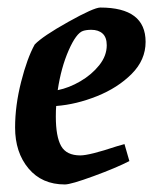

<svg xmlns="http://www.w3.org/2000/svg" viewBox="-20 -480 406 509"><path d="M129 -199Q128 -190 128 -171Q128 -118 142 -93Q156 -68 193 -68Q217 -68 289 -92L310 -98L323 -53Q288 -35 228 -13Q168 9 152 9Q91 9 55.5 -33.5Q20 -76 20 -142Q20 -200 36 -263Q52 -326 72 -362Q93 -384 161 -422Q229 -460 246 -460Q366 -460 366 -369Q366 -321 329 -284Q292 -247 237 -225Q182 -203 129 -199ZM133 -241Q163 -247 193 -264.5Q223 -282 243 -307Q263 -332 263 -360Q263 -381 252 -391Q241 -401 222 -401Q209 -401 200 -398Q182 -392 162 -346.5Q142 -301 133 -241Z"/></svg>

Font: Grenze Medium
Style: Italic
Weight: 500
Italic angle: -10°
Designer: Renata Polastri
Foundry: Omnibus-Type
Version: Version 1.002; ttfautohint (v1.8)